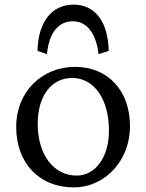

<svg xmlns="http://www.w3.org/2000/svg" viewBox="-20 -801 631 830"><path d="M299 9C435 9 542 -108 542 -255C542 -409 447 -512 304 -512C164 -512 50 -407 50 -252C50 -98 148 9 299 9ZM142 -581 183 -567C192 -660 233 -709 295 -709C354 -709 395 -660 406 -567L450 -581C447 -709 390 -781 298 -781C206 -781 145 -709 142 -581ZM143 -266C143 -386 202 -464 292 -464C387 -464 451 -372 451 -237C451 -123 394 -42 311 -42C213 -42 143 -131 143 -266Z"/></svg>

Font: TPK Tissa Web Quiz
Style: Regular
Weight: 400
Designer: Jacques Le Bailly, Suppakit Chalermlarp | Katatrad Co.,Ltd.
Foundry: Jacques Le Bailly, Cadson Demak Co.,Ltd.
Version: Version 5.000;Glyphs 3.1.2 (3151)